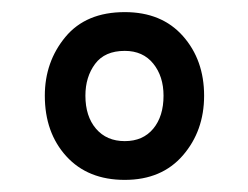

<svg xmlns="http://www.w3.org/2000/svg" viewBox="-20 -578 409 317"><path d="M186 -281Q125 -281 89.5 -320Q54 -359 54 -420Q54 -476 88 -517Q122 -558 186 -558Q247 -558 282 -518.5Q317 -479 317 -420Q317 -362 282 -321.5Q247 -281 186 -281ZM186 -345Q216 -345 233 -365.5Q250 -386 250 -420Q250 -452 233 -473Q216 -494 186 -494Q153 -494 137 -472.5Q121 -451 121 -420Q121 -386 138.5 -365.5Q156 -345 186 -345Z"/></svg>

Font: Noto Sans Devanagari Condensed
Style: Regular
Weight: 400
Width: 3
Designer: Jelle Bosma - Monotype Design Team
Foundry: Monotype Imaging Inc.
Version: Version 2.004; ttfautohint (v1.8.4.7-5d5b)